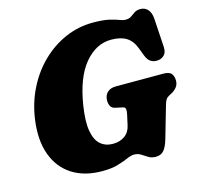

<svg xmlns="http://www.w3.org/2000/svg" viewBox="-106 -831 992 959"><g transform="rotate(-15 390.0 -351.5)"><path d="M452.5 -714Q505 -714 535.8 -707Q566.5 -700 584.5 -692.8Q602.5 -685.5 616.5 -685.5Q635 -685.5 646.2 -693.8Q657.5 -702 669.2 -710Q681 -718 700.5 -718Q723.5 -718 738.5 -701.2Q753.5 -684.5 755.5 -652L764.5 -505Q766 -477.5 753 -463.8Q740 -450 721 -448Q676 -443 659 -487.5L642.5 -530.5Q627 -572 597 -590Q567 -608 519.5 -608Q441 -608 381.8 -537.2Q322.5 -466.5 300.5 -327Q287.5 -244.5 296.5 -195.5Q305.5 -146.5 331.2 -124.8Q357 -103 394.5 -103Q430.5 -103 455.8 -120.8Q481 -138.5 488.5 -173L500.5 -227.5Q504 -242.5 502.5 -253.2Q501 -264 489.5 -266L450 -274.5Q434.5 -278 428 -290.5Q421.5 -303 421.5 -318.5Q421.5 -344.5 437.2 -360.5Q453 -376.5 483 -376.5H727.5Q759.5 -376.5 769.8 -362.2Q780 -348 780 -327.5Q780 -306.5 768.5 -292.8Q757 -279 743 -271.5L727 -263Q716 -257 710.8 -248.5Q705.5 -240 700.5 -223.5L653 -59Q641.5 -19 626.2 -2Q611 15 584.5 15Q563 15 547.2 5.2Q531.5 -4.5 516.5 -14.2Q501.5 -24 482 -24Q466 -24 444 -14.2Q422 -4.5 389.5 5.2Q357 15 308.5 15Q216.5 15 153.2 -25.5Q90 -66 62.5 -141.5Q35 -217 49.5 -321.5Q61.5 -406.5 97.8 -478.2Q134 -550 188.8 -602.8Q243.5 -655.5 311 -684.8Q378.5 -714 452.5 -714Z"/></g></svg>

Font: Fraunces 9pt S100 Black
Style: Italic
Weight: 900
Italic angle: -16°
Version: Version 1.000; ttfautohint (v1.8.3)